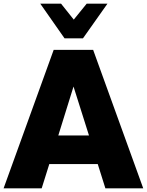

<svg xmlns="http://www.w3.org/2000/svg" viewBox="-42 -1020 796 1040"><path d="M407.5 -812.5H307.5L176.2 -1000H288.8L357.5 -913.8L427.5 -1000H540ZM528.8 0 487.5 -131.2H225L183.8 0H-22.5L248.8 -750H462.5L733.8 0ZM273.8 -286.2H440L356.2 -551.2Z"/></svg>

Font: Now Alt Black
Style: Regular
Weight: 900
Designer: Alfredo Marco Pradil
Foundry: Alfredo Marco Pradil
Version: Version 1.002;PS 001.002;hotconv 1.0.88;makeotf.lib2.5.64775